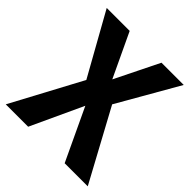

<svg xmlns="http://www.w3.org/2000/svg" viewBox="-191 -822 952 952"><g transform="rotate(45 285.5 -346.0)"><path d="M573 0H411L282 -274L155 0H-2L195 -368L14 -692H175L284 -461L398 -692H554L371 -373Z"/></g></svg>

Font: Wolseley Sans SemiBold
Style: Regular
Weight: 600
Designer: Carrois Corporate & Edenspiekermann AG
Foundry: Carrois Corporate GbR & Edenspiekermann AG
Version: Version 4.202